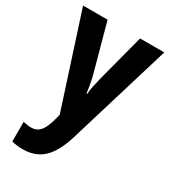

<svg xmlns="http://www.w3.org/2000/svg" viewBox="-192 -642 866 977"><g transform="rotate(30 241.0 -153.5)"><path d="M2 -547H146L222 -269Q227 -252 230 -235Q233 -218 236 -201Q239 -184 241 -168H245Q246 -189 251.5 -214.5Q257 -240 264 -269L337 -547H479L296 58Q277 121 249.5 162Q222 203 185.5 221.5Q149 240 102 240Q83 240 67 238Q51 236 36 232V117Q46 119 58 121Q70 123 81 123Q104 123 119.5 113.5Q135 104 147 82.5Q159 61 169 25L177 -6Z"/></g></svg>

Font: Noto Sans Condensed
Style: Regular
Weight: 400
Width: 3
Version: Version 2.013